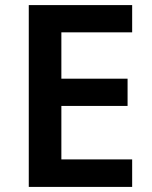

<svg xmlns="http://www.w3.org/2000/svg" viewBox="-20 -785 598 754"><path d="M499 -51V-159H221V-369H481V-476H221V-658H499V-765H93V-51Z"/></svg>

Font: Noto Sans Tamil UI SemiBold
Style: Regular
Weight: 600
Designer: Jelle Bosma - Monotype Design Team
Foundry: Monotype Imaging Inc.
Version: Version 2.004